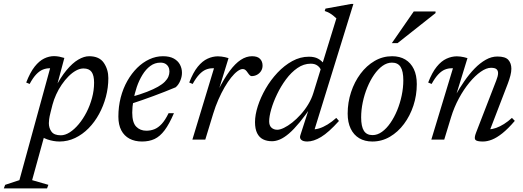

<svg xmlns="http://www.w3.org/2000/svg" viewBox="-110 -730 2737 1004"><path d="M154.5 -143Q148.5 -119.5 147 -106.2Q145.5 -93 145.5 -86Q145.5 -60 159.5 -41.2Q173.5 -22.5 208 -22.5Q230.5 -22.5 254.8 -38Q279 -53.5 301.8 -80.8Q324.5 -108 342.5 -143Q360.5 -178 371.2 -217.8Q382 -257.5 382 -298Q382 -335.5 369 -353.8Q356 -372 326.5 -372Q307.5 -372 287.5 -361Q267.5 -350 248.5 -331Q229.5 -312 212.8 -287.5Q196 -263 183.8 -236Q171.5 -209 164.5 -182.5ZM88.5 -36.5H126.5L58 212L143 236.5L136 255H-90L-83 236.5L-8.5 212L152 -373Q151.5 -373 150.8 -373Q150 -373 149 -373Q131 -373 113.8 -366Q96.5 -359 79.5 -341.2Q62.5 -323.5 45 -291L27 -298.5Q47.5 -351.5 71.2 -381.5Q95 -411.5 120.8 -424Q146.5 -436.5 172.5 -436.5Q186 -436.5 199.8 -433.8Q213.5 -431 226.5 -427L179.5 -251L176 -266Q206.5 -325.5 237.8 -363Q269 -400.5 299.2 -418.2Q329.5 -436 356 -436Q409.5 -436 433 -401.2Q456.5 -366.5 456.5 -321.5Q456.5 -272 443.8 -224Q431 -176 408 -133.8Q385 -91.5 353.2 -59.2Q321.5 -27 282.8 -8.5Q244 10 201 10Q170.5 10 137.5 -1Q104.5 -12 88.5 -36.5Z M729 -402.5Q699.5 -402.5 676 -385Q652.5 -367.5 634.8 -338.5Q617 -309.5 605.2 -274.8Q593.5 -240 587.5 -205Q581.5 -170 581.5 -141Q581.5 -89.5 602 -68Q622.5 -46.5 655.5 -46.5Q678 -46.5 697.8 -54.5Q717.5 -62.5 735.8 -82.2Q754 -102 771.5 -138H799.5Q775 -81 750.8 -48.8Q726.5 -16.5 698.2 -3.2Q670 10 632.5 10Q595 10 567.2 -4.8Q539.5 -19.5 524.2 -48.5Q509 -77.5 509 -120Q509 -172.5 521.2 -220Q533.5 -267.5 555.8 -306.8Q578 -346 607.2 -375Q636.5 -404 671 -420Q705.5 -436 742 -436Q777 -436 799 -423.8Q821 -411.5 831.2 -391.8Q841.5 -372 841.5 -349.5Q841.5 -328 832.2 -306.8Q823 -285.5 808.5 -273.5Q779.5 -261.5 750.5 -250Q721.5 -238.5 692.2 -227.8Q663 -217 633.8 -206.8Q604.5 -196.5 575 -187L576.5 -223Q624.5 -236.5 659 -250Q693.5 -263.5 716.2 -276.5Q739 -289.5 752 -302.8Q765 -316 770.5 -329.2Q776 -342.5 776 -356Q776 -370 770.5 -380.2Q765 -390.5 754.8 -396.5Q744.5 -402.5 729 -402.5Z M1009 -373Q1007 -373 1005.2 -373Q1003.5 -373 1001.5 -373Q983.5 -373 966.5 -366Q949.5 -359 932.5 -341.2Q915.5 -323.5 897.5 -291L879.5 -298.5Q900 -351.5 924.2 -381.2Q948.5 -411 975.5 -423.2Q1002.5 -435.5 1029.5 -435.5Q1039 -435.5 1048.2 -434.2Q1057.5 -433 1066.8 -431Q1076 -429 1085 -426L1033.5 -258.5H1031Q1062 -319.5 1091 -358.8Q1120 -398 1149 -417Q1178 -436 1208 -436Q1236.5 -436 1249.8 -422.2Q1263 -408.5 1263 -387Q1263 -371 1255 -358.5Q1247 -346 1234 -339Q1221 -332 1205.5 -332Q1201.5 -332 1197 -335.8Q1192.5 -339.5 1186 -349Q1179.5 -359 1173.5 -364Q1167.5 -369 1159.5 -369Q1147 -369 1131.2 -357.2Q1115.5 -345.5 1098.5 -324.2Q1081.5 -303 1064.5 -273.8Q1047.5 -244.5 1032 -209.2Q1016.5 -174 1004.5 -134.5L963.5 0H896Z M1567.5 -365Q1563.5 -377 1550 -387Q1536.5 -397 1515 -397Q1478 -397 1445.2 -374.2Q1412.5 -351.5 1385.5 -315Q1358.5 -278.5 1338.8 -237.2Q1319 -196 1308.2 -158.2Q1297.5 -120.5 1297.5 -95.5Q1297.5 -73.5 1309.5 -62.5Q1321.5 -51.5 1340 -51.5Q1354.5 -51.5 1375 -61.5Q1395.5 -71.5 1418 -89.2Q1440.5 -107 1462.2 -131Q1484 -155 1501.5 -183.8Q1519 -212.5 1528.5 -243.5L1649 -634Q1640 -642.5 1631.5 -649.2Q1623 -656 1612.8 -661.8Q1602.5 -667.5 1588 -672.5L1592 -685L1726.5 -709.5H1738L1529.5 -35.5L1521 -54.5Q1537.5 -52 1558.8 -58.5Q1580 -65 1603.2 -79.2Q1626.5 -93.5 1648.5 -113.5L1662.5 -97.5Q1608.5 -37.5 1569.2 -13.8Q1530 10 1496.5 10Q1475 10 1465.2 1Q1455.5 -8 1460.5 -22.5L1512.5 -183.5H1525.5Q1487.5 -127.5 1456.8 -90.2Q1426 -53 1400.8 -31.5Q1375.5 -10 1353.8 -0.8Q1332 8.5 1312.5 8.5Q1285.5 8.5 1265.5 -1.5Q1245.5 -11.5 1234.5 -33.8Q1223.5 -56 1223.5 -91.5Q1223.5 -129.5 1238.2 -175.2Q1253 -221 1279.2 -266.5Q1305.5 -312 1341 -349.8Q1376.5 -387.5 1418.2 -410.5Q1460 -433.5 1505.5 -433.5Q1534.5 -433.5 1553.2 -423.2Q1572 -413 1587.5 -392.5Z M1940.5 -436Q1980.5 -436 2009.2 -418.8Q2038 -401.5 2053.8 -369Q2069.5 -336.5 2069.5 -290Q2069.5 -231.5 2051.8 -177.8Q2034 -124 2002.5 -81.8Q1971 -39.5 1928.8 -14.8Q1886.5 10 1837 10Q1797.5 10 1768.5 -7.2Q1739.5 -24.5 1723.8 -57.2Q1708 -90 1708 -136Q1708 -194.5 1725.8 -248.2Q1743.5 -302 1775 -344.2Q1806.5 -386.5 1848.8 -411.2Q1891 -436 1940.5 -436ZM1838 -23.5Q1863.5 -23.5 1887.2 -40.5Q1911 -57.5 1931.2 -86.8Q1951.5 -116 1966.8 -153Q1982 -190 1990.5 -230.5Q1999 -271 1999 -310Q1999 -357.5 1984.8 -380Q1970.5 -402.5 1939.5 -402.5Q1914 -402.5 1890.2 -385.5Q1866.5 -368.5 1846.2 -339.2Q1826 -310 1810.8 -273Q1795.5 -236 1787 -195.5Q1778.5 -155 1778.5 -116Q1778.5 -69 1792.8 -46.2Q1807 -23.5 1838 -23.5ZM1939 -504.5 2053.5 -670H2167.5V-661.5L1969 -504.5Z M2147 -291 2129 -298.5Q2149.5 -351.5 2173.8 -381.2Q2198 -411 2225 -423.2Q2252 -435.5 2279 -435.5Q2288.5 -435.5 2297.8 -434.2Q2307 -433 2316.2 -431Q2325.5 -429 2334.5 -426L2274.5 -231H2271.5Q2293.5 -270 2318.8 -306.5Q2344 -343 2372 -371.8Q2400 -400.5 2430 -417.5Q2460 -434.5 2491 -434.5Q2532.5 -434.5 2548.2 -416.8Q2564 -399 2564 -370.5Q2564 -354.5 2559 -335Q2554 -315.5 2545.5 -293L2446.5 -35.5L2447.5 -54Q2464 -54 2484 -61Q2504 -68 2525.5 -81.5Q2547 -95 2567 -113.5L2582 -98Q2547 -57 2517.2 -33.2Q2487.5 -9.5 2462.5 0.2Q2437.5 10 2415 10Q2382.5 10 2375.5 0.8Q2368.5 -8.5 2379.5 -36.5L2485 -309Q2489 -319.5 2491.8 -329.5Q2494.5 -339.5 2494.5 -348Q2494.5 -360.5 2486.5 -368Q2478.5 -375.5 2457.5 -375.5Q2433.5 -375.5 2404 -355Q2374.5 -334.5 2344.8 -298.5Q2315 -262.5 2289.8 -215.8Q2264.5 -169 2248.5 -116.5L2213 0H2145.5L2258.5 -373Q2256.5 -373 2254.8 -373Q2253 -373 2251 -373Q2233 -373 2216 -366Q2199 -359 2182 -341.2Q2165 -323.5 2147 -291Z"/></svg>

Font: Newsreader 16pt
Style: Italic
Weight: 400
Italic angle: -17°
Designer: Hugues Gentile
Foundry: Production Type
Version: Version 1.003